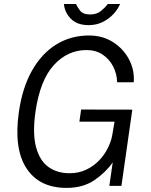

<svg xmlns="http://www.w3.org/2000/svg" viewBox="-20 -906 737 936"><path d="M304.5 10Q171 10 108.8 -86Q46.5 -182 72 -360Q89 -478.5 136 -561.8Q183 -645 254 -689Q325 -733 414 -733Q480 -733 530.8 -700.8Q581.5 -668.5 609 -616.5Q636.5 -564.5 632 -505H551Q550 -546.5 531.5 -582.2Q513 -618 480 -640Q447 -662 402 -662Q309.5 -662 242.5 -588.8Q175.5 -515.5 153 -361.5Q138 -256 155.5 -189.8Q173 -123.5 215.5 -92.5Q258 -61.5 319 -61.5Q364 -61.5 400.2 -78.8Q436.5 -96 462.8 -123.5Q489 -151 505 -182.8Q521 -214.5 526.5 -243.5L538.5 -313H367L375.5 -372L625 -371.5L572 0H513L529.5 -114.5Q495 -65 439.8 -27.5Q384.5 10 304.5 10ZM412 -783.5Q356 -783.5 325.8 -814.2Q295.5 -845 291.5 -886.5H350.5Q356.5 -872.5 370.5 -854Q384.5 -835.5 420 -835.5Q451.5 -835.5 472.2 -852.5Q493 -869.5 505.5 -886.5H565.5Q555 -861.5 533.5 -838Q512 -814.5 481.2 -799Q450.5 -783.5 412 -783.5Z"/></svg>

Font: Public Sans Light
Style: Italic
Weight: 300
Italic angle: -8°
Designer: The Public Sans project authors (U.S. Web Design System). Libre Franklin designed by Pablo Impallari and Rodrigo Fuenzal
Version: Version 1.007; ttfautohint (v1.8.1) -l 8 -r 50 -G 200 -x 14 